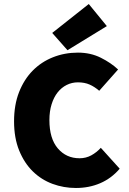

<svg xmlns="http://www.w3.org/2000/svg" viewBox="-20 -924 640 956"><path d="M358 12Q297 12 241.5 -8.5Q186 -29 143.5 -70.5Q101 -112 75.5 -174.5Q50 -237 50 -320Q50 -402 75 -465.5Q100 -529 143 -572.5Q186 -616 244 -639Q302 -662 368 -662Q431 -662 482 -636.5Q533 -611 568 -578L474 -472Q451 -492 426 -503Q401 -514 368 -514Q338 -514 312 -501Q286 -488 267 -464Q248 -440 237 -405Q226 -370 226 -326Q226 -234 268 -185Q310 -136 376 -136Q408 -136 434.5 -150.5Q461 -165 482 -188L576 -84Q535 -36 479.5 -12Q424 12 358 12ZM316 -674 240 -760 422 -904 512 -794Z"/></svg>

Font: Source Code Pro Black
Style: Regular
Weight: 900
Monospace: yes
Designer: Paul D. Hunt, Teo Tuominen
Foundry: Adobe Systems Incorporated
Version: Version 2.030;PS 1.000;hotconv 16.6.51;makeotf.lib2.5.65220